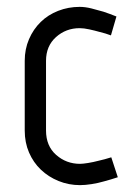

<svg xmlns="http://www.w3.org/2000/svg" viewBox="-20 -531 389 559"><path d="M114 -151Q114 -106 143.5 -80Q173 -54 213 -54Q221 -54 236.5 -56.5Q252 -59 267 -63Q285 -67 304 -73L323 -15Q302 -8 283 -3Q266 2 247 5Q228 8 213 8Q180 8 150.5 -4Q121 -16 99 -37Q77 -58 64.5 -87Q52 -116 52 -151V-354Q52 -388 64.5 -417Q77 -446 98.5 -467Q120 -488 149.5 -499.5Q179 -511 212 -511Q228 -511 246 -506.5Q264 -502 281 -497Q299 -491 319 -483L303 -428Q287 -434 270 -438Q256 -442 240 -445.5Q224 -449 212 -449Q172 -449 143 -423Q114 -397 114 -354Z"/></svg>

Font: Marvel
Style: Bold
Weight: 700
Designer: Carolina Trebol
Foundry: Carolina Trebol
Version: Version 1.001